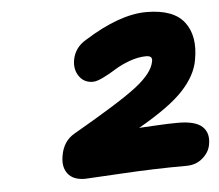

<svg xmlns="http://www.w3.org/2000/svg" viewBox="-41 -899 632 554"><g transform="rotate(-5 275.0 -622.0)"><path d="M184.1 -390.1Q149.9 -390.1 134.5 -409.9Q119.1 -429.7 125 -461.9Q131.8 -503.9 165 -522.9Q303.7 -602.5 351.8 -640.1Q399.9 -677.7 405.8 -710Q410.2 -727.1 390.1 -727.1Q367.2 -727.1 341.8 -717.8Q316.4 -708.5 298.3 -697Q280.3 -685.5 261.2 -676.3Q242.2 -667 231 -667Q205.6 -667 191.7 -686.8Q177.7 -706.5 182.1 -733.9Q188.5 -770 221.2 -789.1Q324.2 -854 401.9 -854Q480.5 -854 511.5 -813.2Q542.5 -772.5 529.8 -704.1Q522.5 -660.2 482.9 -617.4Q443.4 -574.7 352.1 -522.9Q356.4 -522.9 397 -525.4Q437.5 -527.8 464.8 -527.8Q515.6 -527.8 535.4 -509Q555.2 -490.2 548.8 -457Q544.9 -435.1 525.6 -418.5Q506.3 -401.9 479 -401.9Q388.2 -401.9 289.6 -396Q190.9 -390.1 184.1 -390.1Z"/></g></svg>

Font: Shantell Sans Bouncy
Style: Bold Italic
Weight: 700
Italic angle: -11.31°
Designer: Stephen Nixon, Anya Danilova, Shantell Martin
Foundry: Arrow Type
Version: Version 1.006;[9816181b4]